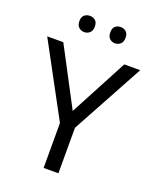

<svg xmlns="http://www.w3.org/2000/svg" viewBox="-164 -1003 894 1098"><g transform="rotate(20 283.0 -454.0)"><path d="M283 -363 469 -714H566L328 -277V0H238V-273L0 -714H98ZM143 -859Q143 -885 157 -896.5Q171 -908 190 -908Q209 -908 223 -896.5Q237 -885 237 -859Q237 -834 223 -821.5Q209 -809 190 -809Q171 -809 157 -821.5Q143 -834 143 -859ZM331 -859Q331 -885 344.5 -896.5Q358 -908 377 -908Q396 -908 410 -896.5Q424 -885 424 -859Q424 -834 410 -821.5Q396 -809 377 -809Q358 -809 344.5 -821.5Q331 -834 331 -859Z"/></g></svg>

Font: Noto Sans Test
Style: Regular
Weight: 400
Version: Version 1.002; ttfautohint (v1.8.4.7-5d5b)